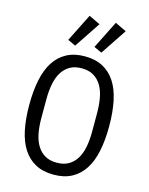

<svg xmlns="http://www.w3.org/2000/svg" viewBox="-139 -1034 877 1132"><g transform="rotate(15 300.0 -468.0)"><path d="M300 12Q236 12 190 -12.5Q144 -37 114 -83Q84 -129 70 -196Q56 -263 56 -349Q56 -434 70 -501.5Q84 -569 114 -615Q144 -661 190 -685.5Q236 -710 300 -710Q364 -710 410 -685.5Q456 -661 486 -615Q516 -569 530 -501.5Q544 -434 544 -349Q544 -263 530 -196Q516 -129 486 -83Q456 -37 410 -12.5Q364 12 300 12ZM300 -61Q342 -61 371 -77.5Q400 -94 419 -124Q438 -154 446.5 -196.5Q455 -239 455 -292V-406Q455 -458 446.5 -501Q438 -544 419 -574Q400 -604 371 -620.5Q342 -637 300 -637Q258 -637 229 -620.5Q200 -604 181 -574Q162 -544 153.5 -501Q145 -458 145 -406V-292Q145 -239 153.5 -196.5Q162 -154 181 -124Q200 -94 229 -77.5Q258 -61 300 -61ZM227 -756 179 -778 264 -948 333 -915ZM387 -756 339 -778 424 -948 493 -915Z"/></g></svg>

Font: IBM Plex Mono
Style: Regular
Weight: 400
Monospace: yes
Designer: Mike Abbink, Paul van der Laan, Pieter van Rosmalen
Foundry: Bold Monday
Version: Version 2.3